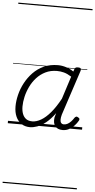

<svg xmlns="http://www.w3.org/2000/svg" viewBox="-86 -1056 795 1602"><g transform="rotate(5 311.0 -255.0)"><path d="M187 17Q145 17 115 -3Q85 -23 68.5 -59.5Q52 -96 52 -146Q52 -191 64.5 -242.5Q77 -294 103 -343Q129 -392 167.5 -432Q206 -472 258 -495.5Q310 -519 376 -519Q409 -519 444 -508Q479 -497 507 -477L513 -495Q517 -507 523.5 -511Q530 -515 543 -515Q562 -515 566.5 -507.5Q571 -500 567 -488L443 -111Q436 -86 436 -68Q436 -50 444 -40.5Q452 -31 467 -31Q484 -31 499.5 -40Q515 -49 528 -63.5Q541 -78 550 -93Q555 -100 562.5 -103.5Q570 -107 580 -100Q592 -94 592.5 -86Q593 -78 588 -71Q577 -51 558.5 -31Q540 -11 515.5 3Q491 17 460 17Q438 17 422 10Q406 3 396.5 -10Q387 -23 384 -41Q381 -59 384 -81Q387 -91 389.5 -100.5Q392 -110 395 -119Q357 -67 319.5 -37Q282 -7 248 5Q214 17 187 17ZM110 -150Q110 -115 120 -88.5Q130 -62 150 -47.5Q170 -33 202 -33Q237 -33 275.5 -55.5Q314 -78 353.5 -124.5Q393 -171 432 -243L493 -433Q458 -455 429 -462.5Q400 -470 372 -470Q318 -470 275.5 -449Q233 -428 202 -394Q171 -360 150.5 -317.5Q130 -275 120 -231.5Q110 -188 110 -150ZM0 490H622V500H0ZM0 -20H622V0H0ZM0 -505H622V-500H0ZM0 -1010H622V-1000H0Z"/></g></svg>

Font: Playwrite MX Guides
Style: Regular
Weight: 400
Designer: Veronika Burian, José Scaglione
Foundry: TypeTogether
Version: Version 1.003